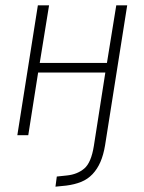

<svg xmlns="http://www.w3.org/2000/svg" viewBox="-20 -507 541 720"><path d="M188 193 193 155 231 151Q270 147 296 125Q322 103 332 40L375 -235H123L86 0H45L122 -487H164L129 -271H381L416 -487H457L374 38Q368 74 356.5 100.5Q345 127 327 146Q309 165 284.5 175Q260 185 228 189Z"/></svg>

Font: Nunito Sans 10pt Condensed ExtraLight
Style: Italic
Weight: 250
Width: 3
Italic angle: -9°
Designer: Vernon Adams
Foundry: Vernon Adams
Version: Version 3.101;gftools[0.9.27]